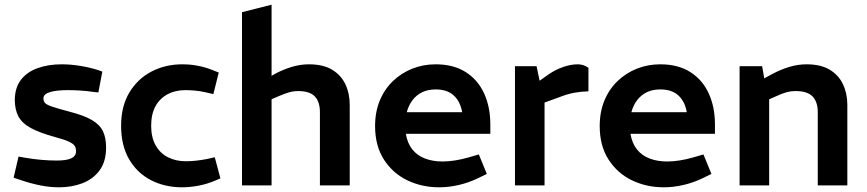

<svg xmlns="http://www.w3.org/2000/svg" viewBox="-20 -790 3693 818"><path d="M232 8Q193 8 152.5 0Q112 -8 71 -22L38 -33L59 -123L87 -118Q122 -112 156 -109Q190 -106 222 -106Q263 -106 283.5 -115.5Q304 -125 304 -146Q304 -159 298.5 -168Q293 -177 274.5 -186Q256 -195 215 -206Q149 -224 111.5 -244.5Q74 -265 58.5 -294Q43 -323 43 -366Q44 -418 70 -451Q96 -484 141 -500Q186 -516 243 -516Q281 -516 321 -509.5Q361 -503 396 -492L416 -485L399 -396L382 -398Q346 -403 318.5 -404.5Q291 -406 269 -406Q220 -406 192.5 -397.5Q165 -389 165 -371Q165 -358 172.5 -350.5Q180 -343 204 -335Q228 -327 277 -314Q339 -298 372.5 -278Q406 -258 419 -230Q432 -202 432 -162Q432 -102 404.5 -64.5Q377 -27 331.5 -9.5Q286 8 232 8Z M756 8Q682 8 623 -22.5Q564 -53 530 -111.5Q496 -170 496 -254Q496 -338 531.5 -396.5Q567 -455 626 -485.5Q685 -516 757 -516Q792 -516 824.5 -509.5Q857 -503 884 -492L912 -481L889 -389L855 -397Q833 -402 811 -404Q789 -406 770 -406Q727 -406 694 -388.5Q661 -371 642.5 -337.5Q624 -304 624 -254Q624 -205 643 -171Q662 -137 695.5 -120Q729 -103 772 -103Q792 -103 815.5 -105.5Q839 -108 864 -113L895 -120L919 -30L893 -19Q859 -5 823.5 1.5Q788 8 756 8Z M1011 0V-738L1137 -770V-467L1149 -474Q1186 -494 1223 -505Q1260 -516 1296 -516Q1357 -516 1395 -493Q1433 -470 1451.5 -431Q1470 -392 1470 -343V0H1343V-312Q1343 -356 1321.5 -379Q1300 -402 1250 -402Q1229 -402 1209.5 -396Q1190 -390 1169 -381L1137 -367V0Z M1851 8Q1777 8 1715 -22Q1653 -52 1615.5 -110.5Q1578 -169 1578 -253Q1578 -313 1598 -361.5Q1618 -410 1654 -444.5Q1690 -479 1736.5 -497.5Q1783 -516 1836 -516Q1912 -516 1964 -483Q2016 -450 2042.5 -392Q2069 -334 2069 -260V-220H1709Q1716 -179 1737 -153Q1758 -127 1791 -114.5Q1824 -102 1865 -102Q1891 -102 1919 -106.5Q1947 -111 1975 -119L2020 -132L2054 -49L2015 -30Q1975 -11 1933 -1.5Q1891 8 1851 8ZM1713 -312H1949Q1941 -358 1913 -383.5Q1885 -409 1836 -409Q1804 -409 1779.5 -397.5Q1755 -386 1738 -364Q1721 -342 1713 -312Z M2174 0V-508H2266L2279 -446L2317 -473Q2346 -493 2379 -504.5Q2412 -516 2442 -516Q2453 -516 2464.5 -512.5Q2476 -509 2487 -501V-401Q2456 -400 2427.5 -395Q2399 -390 2363 -376L2300 -353V0Z M2808 8Q2734 8 2672 -22Q2610 -52 2572.5 -110.5Q2535 -169 2535 -253Q2535 -313 2555 -361.5Q2575 -410 2611 -444.5Q2647 -479 2693.5 -497.5Q2740 -516 2793 -516Q2869 -516 2921 -483Q2973 -450 2999.5 -392Q3026 -334 3026 -260V-220H2666Q2673 -179 2694 -153Q2715 -127 2748 -114.5Q2781 -102 2822 -102Q2848 -102 2876 -106.5Q2904 -111 2932 -119L2977 -132L3011 -49L2972 -30Q2932 -11 2890 -1.5Q2848 8 2808 8ZM2670 -312H2906Q2898 -358 2870 -383.5Q2842 -409 2793 -409Q2761 -409 2736.5 -397.5Q2712 -386 2695 -364Q2678 -342 2670 -312Z M3131 0V-508H3227L3236 -456L3269 -474Q3306 -494 3343 -505Q3380 -516 3416 -516Q3477 -516 3515 -493Q3553 -470 3571.5 -431Q3590 -392 3590 -343V0H3464V-312Q3464 -356 3442 -379Q3420 -402 3370 -402Q3349 -402 3329.5 -396.5Q3310 -391 3289 -381L3257 -367V0Z"/></svg>

Font: REM Medium
Style: Regular
Weight: 500
Designer: Octavio Pardo
Foundry: Ashler Design
Version: Version 1.005;gftools[0.9.28]